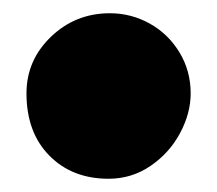

<svg xmlns="http://www.w3.org/2000/svg" viewBox="-20 -697 328 290"><path d="M20 -556Q20 -606 57 -641.5Q94 -677 146 -677Q178 -677 206 -661.5Q234 -646 251 -618Q268 -590 268 -556Q268 -526 252 -496Q236 -466 207.5 -446.5Q179 -427 144 -427Q89 -427 54.5 -462Q20 -497 20 -556Z"/></svg>

Font: Danfo
Style: Regular
Weight: 400
Version: Version 1.000;Glyphs 3.2 (3236)